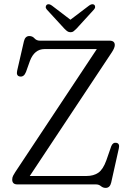

<svg xmlns="http://www.w3.org/2000/svg" viewBox="-20 -898 634 935"><path d="M525 -644 125 -41H401.5Q436 -41 459 -57Q482 -73 498 -117.5L522 -186.5Q530 -205.5 546.5 -202.5Q564.5 -199.5 558.5 -174.5L521.5 -9Q515.5 17 494.5 17Q481.5 17 471.5 8.5Q461.5 0 447 0H64.5Q39.5 0 39.5 -23.5Q39.5 -34 44 -42.5Q48.5 -51 54 -59.5L451.5 -659H197Q148 -659 126 -602L106.5 -547.5Q96.5 -522 76.5 -525.5Q58 -528.5 63.5 -553.5L96.5 -697Q102.5 -722.5 123 -722.5Q138 -722.5 148 -711.2Q158 -700 174 -700H513Q539 -700 539 -678.5Q539 -665.5 525 -644ZM353 -759Q345 -751 338.8 -746Q332.5 -741 324 -741Q314.5 -741 307.8 -745.8Q301 -750.5 293 -759L208 -851.5Q202 -858.5 202.8 -864.8Q203.5 -871 207.5 -874.5Q217 -882 232.5 -871L323 -802L414 -871Q429.5 -882 439 -874.5Q443 -871.5 443.2 -864.8Q443.5 -858 437.5 -851.5Z"/></svg>

Font: Fraunces 72pt S100 Light
Style: Regular
Weight: 300
Version: Version 1.000; ttfautohint (v1.8.3)